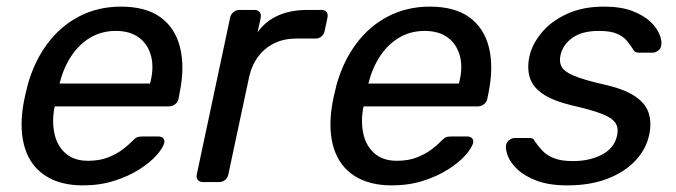

<svg xmlns="http://www.w3.org/2000/svg" viewBox="-20 -550 2041 580"><path d="M230.5 10Q162.2 10 117.5 -18.9Q72.8 -47.8 55.7 -101.2Q38.6 -154.6 49.4 -227.3Q51.3 -239.9 55.7 -260.6Q60.2 -281.3 63.6 -293.6Q83.6 -365 123.4 -418.3Q163.2 -471.6 219.9 -500.8Q276.6 -530 345.3 -530Q420.6 -530 464.9 -497.8Q509.2 -465.6 523.9 -406.9Q538.6 -348.3 522.7 -269.4L519.2 -251.6Q517.2 -241.4 508.8 -235Q500.4 -228.6 490.2 -228.6H145.1Q145.1 -228.4 144.6 -225Q144.1 -221.6 143.3 -219.6Q136.9 -179.3 145.1 -143.8Q153.3 -108.4 178.7 -86.3Q204.1 -64.3 245.7 -64.3Q281.7 -64.3 308.3 -75.2Q334.8 -86.2 352 -99.6Q369.2 -113.1 376.2 -120.5Q388 -132.7 393.7 -135.2Q399.4 -137.7 410.6 -137.7H459Q468.2 -137.7 473.2 -132.2Q478.2 -126.6 476 -117.4Q471.8 -102.4 452.7 -80.8Q433.5 -59.2 400.7 -38.2Q367.9 -17.3 324.7 -3.7Q281.6 10 230.5 10ZM159.9 -297.6H433.3L434.1 -301Q445.6 -345.7 436.3 -380.9Q427 -416 400 -436.3Q373 -456.6 329.9 -456.6Q286.9 -456.6 252.8 -436.3Q218.7 -416 195.5 -380.9Q172.2 -345.7 160.7 -301Z M593.2 0Q583 0 577.7 -6.4Q572.4 -12.7 574.4 -22.9L675.1 -496.3Q677.1 -506.4 685 -513.2Q693 -520 703.2 -520H749Q759.2 -520 764.4 -513.2Q769.6 -506.4 767.6 -496.3L758.1 -452.3Q781.5 -485.8 819.6 -502.9Q857.6 -520 908.7 -520H951.6Q961.7 -520 966.5 -513.6Q971.3 -507.3 969.3 -497.1L960.7 -456.4Q958.7 -446.3 951.1 -439.9Q943.6 -433.5 933.4 -433.5H874.2Q819.9 -433.5 782.1 -402.3Q744.2 -371 732.4 -316.6L669.7 -22.9Q667.7 -12.7 659.9 -6.4Q652 0 641.8 0Z M1163.5 10Q1095.2 10 1050.5 -18.9Q1005.8 -47.8 988.7 -101.2Q971.6 -154.6 982.4 -227.3Q984.3 -239.9 988.7 -260.6Q993.2 -281.3 996.6 -293.6Q1016.6 -365 1056.4 -418.3Q1096.2 -471.6 1152.9 -500.8Q1209.6 -530 1278.3 -530Q1353.6 -530 1397.9 -497.8Q1442.2 -465.6 1456.9 -406.9Q1471.6 -348.3 1455.7 -269.4L1452.2 -251.6Q1450.2 -241.4 1441.8 -235Q1433.4 -228.6 1423.2 -228.6H1078.1Q1078.1 -228.4 1077.6 -225Q1077.1 -221.6 1076.3 -219.6Q1069.9 -179.3 1078.1 -143.8Q1086.3 -108.4 1111.7 -86.3Q1137.1 -64.3 1178.7 -64.3Q1214.7 -64.3 1241.3 -75.2Q1267.8 -86.2 1285 -99.6Q1302.2 -113.1 1309.2 -120.5Q1321 -132.7 1326.7 -135.2Q1332.4 -137.7 1343.6 -137.7H1392Q1401.2 -137.7 1406.2 -132.2Q1411.2 -126.6 1409 -117.4Q1404.8 -102.4 1385.7 -80.8Q1366.5 -59.2 1333.7 -38.2Q1300.9 -17.3 1257.7 -3.7Q1214.6 10 1163.5 10ZM1092.9 -297.6H1366.3L1367.1 -301Q1378.6 -345.7 1369.3 -380.9Q1360 -416 1333 -436.3Q1306 -456.6 1262.9 -456.6Q1219.9 -456.6 1185.8 -436.3Q1151.7 -416 1128.5 -380.9Q1105.2 -345.7 1093.7 -301Z M1694.1 10Q1638.3 10 1601.4 -4.1Q1564.4 -18.2 1543.2 -38.2Q1522 -58.3 1514.4 -78.3Q1506.9 -98.4 1508.3 -110.2Q1510.3 -121.2 1518.8 -127.2Q1527.4 -133.2 1535 -133.2H1579.8Q1584.9 -133.2 1588.7 -131.6Q1592.6 -129.9 1596 -122.6Q1605.7 -108.6 1618.8 -94.6Q1631.9 -80.6 1653.7 -72Q1675.4 -63.4 1710.7 -63.4Q1761 -63.4 1798.3 -82.8Q1835.7 -102.2 1844 -140.1Q1849.3 -164.6 1838.3 -179.7Q1827.4 -194.8 1796.1 -206.8Q1764.7 -218.8 1706.9 -231.8Q1649.9 -245.7 1619.7 -266.3Q1589.4 -286.9 1580.5 -315.7Q1571.7 -344.4 1579.4 -380.1Q1587.6 -416.6 1616.1 -451.2Q1644.6 -485.7 1692.3 -507.8Q1740.1 -530 1804.2 -530Q1855.7 -530 1890.1 -516.8Q1924.6 -503.6 1944.6 -484.5Q1964.7 -465.3 1972.3 -446Q1979.9 -426.7 1977.6 -413.8Q1976.6 -403.6 1968.5 -397.3Q1960.4 -390.9 1951.4 -390.9H1909.6Q1902.7 -390.9 1898.5 -393.7Q1894.3 -396.6 1892.3 -401.4Q1883.9 -414.4 1873.2 -427.2Q1862.5 -440 1843.3 -448.3Q1824 -456.6 1788.7 -456.6Q1738.6 -456.6 1709.3 -435.9Q1679.9 -415.1 1673.1 -382.9Q1668.6 -363.6 1676.4 -348.7Q1684.1 -333.9 1712.5 -321.7Q1740.9 -309.6 1799.1 -295.9Q1861.7 -282.6 1895.5 -260.9Q1929.2 -239.2 1939.1 -209.9Q1949 -180.6 1941.2 -143.3Q1932.6 -100.9 1900.6 -65.9Q1868.5 -31 1816.1 -10.5Q1763.7 10 1694.1 10Z"/></svg>

Font: Rubik Light
Style: Italic
Weight: 300
Italic angle: -12°
Designer: Hubert and Fischer
Foundry: Hubert and Fischer
Version: Version 2.300;gftools[0.9.30]